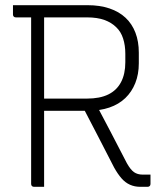

<svg xmlns="http://www.w3.org/2000/svg" viewBox="-20 -720 640 740"><path d="M343 -332Q375 -272 406.5 -211.5Q438 -151 469 -91Q483 -66 496.5 -56.5Q510 -47 530 -47Q537 -47 541.5 -47Q546 -47 550 -47H560Q560 -37 560 -29Q560 -21 560 -11Q560 -6 557 -3Q554 0 549 0Q542 0 535 0Q528 0 520 0Q499 0 481 -8Q463 -16 448.5 -32.5Q434 -49 420 -74Q390 -133 359.5 -191.5Q329 -250 299 -308ZM30 -700Q102 -700 174 -700Q246 -700 318 -700Q365 -700 402 -687.5Q439 -675 464 -651.5Q489 -628 502 -594Q515 -560 515 -517V-476Q515 -434 501.5 -400Q488 -366 463 -342Q438 -318 401.5 -305.5Q365 -293 318 -293Q275 -293 231 -293Q187 -293 143 -293L132 -284V-340Q178 -340 223.5 -340Q269 -340 315 -340Q365 -340 397.5 -356Q430 -372 446.5 -403.5Q463 -435 463 -480V-513Q463 -545 454.5 -571.5Q446 -598 428 -615Q410 -633 382.5 -643Q355 -653 315 -653Q269 -653 223.5 -653Q178 -653 132.5 -653Q87 -653 41 -653Q36 -653 33 -656Q30 -659 30 -664Q30 -673 30 -682Q30 -691 30 -700ZM150 0Q140 0 130.5 0Q121 0 111 0Q106 0 103 -3Q100 -6 100 -11Q100 -95 100 -178.5Q100 -262 100 -345.5Q100 -429 100 -512.5Q100 -596 100 -680H162L150 -669Q150 -611 150 -553.5Q150 -496 150 -438Q150 -382 150 -325.5Q150 -269 150 -213Q150 -157 150 -100Q150 -74 150 -49Q150 -24 150 0Z"/></svg>

Font: Recursive Light
Style: Regular
Weight: 300
Version: Version 1.085